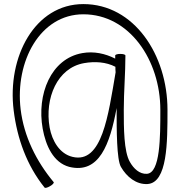

<svg xmlns="http://www.w3.org/2000/svg" viewBox="-20 -805 872 940"><path d="M243 87C158 -15 97 -137 81 -270C53 -504 176 -735 388 -735C614 -735 765 -510 765 -267C765 -134 765 42 699 46C663 48 634 20 616 -12C586 -63 586 -180 586 -267C586 -356 594 -444 594 -533C594 -538 583 -541 569 -541C555 -541 544 -538 544 -533C544 -528 544 -523 544 -518C495 -543 439 -555 383 -545C229 -518 159 -343 189 -175C204 -92 241 -9 319 12C466 48 518 -99 551 -276C551 -273 551 -270 551 -267C551 -171 551 -24 572 12C600 61 647 99 702 96C800 90 800 -108 800 -267C800 -536 637 -785 388 -785C151 -785 14 -527 47 -264C64 -127 111 5 198 113C200 117 212 114 224 107C237 100 245 91 243 87ZM335 -37C272 -52 235 -115 223 -181C198 -324 260 -473 392 -496C444 -505 499 -502 545 -478C545 -469 545 -460 546 -451C510 -241 480 -2 335 -37Z"/></svg>

Font: Nupuram Condensed Thin
Style: Regular
Weight: 100
Width: 3
Designer: Santhosh Thottingal (santhosh.thottingal@gmail.com)
Foundry: SMC
Version: Version 1.000